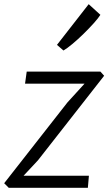

<svg xmlns="http://www.w3.org/2000/svg" viewBox="-30 -900 520 920"><path d="M12 0 -10 -22 293 -409 375 -499H90L98 -557H451L469 -537L152 -132L83 -58H396L391 0ZM274 -658 243 -685 395 -880 451 -829Q441.5 -813.5 419.5 -789Q397.5 -764.5 370.5 -738Q343.5 -711.5 317.5 -689.8Q291.5 -668 274 -658Z"/></svg>

Font: Merriweather Sans Light
Style: Italic
Weight: 300
Italic angle: -7.5°
Designer: Eben Sorkin
Foundry: Eben Sorkin
Version: Version 2.001; ttfautohint (v1.8.3)